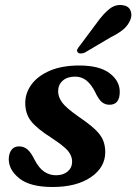

<svg xmlns="http://www.w3.org/2000/svg" viewBox="-20 -736 546 768"><path d="M204 -35Q233 -35 250.8 -50.2Q268.5 -65.5 268.5 -89.5Q268.5 -112 252.5 -131.8Q236.5 -151.5 184.5 -185.5Q126.5 -222.5 103.8 -252Q81 -281.5 81 -324Q81 -364.5 106.5 -398.8Q132 -433 180.2 -453.5Q228.5 -474 297 -474Q377.5 -474 418 -443.5Q458.5 -413 459 -370Q459.5 -317 418 -317Q400 -317 386.8 -328.2Q373.5 -339.5 360 -369Q344.5 -399 325.5 -414.2Q306.5 -429.5 280 -429.5Q249 -429.5 230.8 -413.2Q212.5 -397 212.5 -370.5Q212.5 -348.5 228.2 -326.5Q244 -304.5 295.5 -268.5Q337.5 -240 360.5 -218.2Q383.5 -196.5 392.2 -175.2Q401 -154 401 -127.5Q401 -66.5 343.5 -27.2Q286 12 190 12Q101 12 58 -22Q15 -56 15 -99.5Q15.5 -123 26.2 -136.8Q37 -150.5 55.5 -150.5Q76.5 -150.5 91 -137.2Q105.5 -124 118.5 -96.5Q136.5 -62.5 157.5 -48.8Q178.5 -35 204 -35ZM371 -649.5Q395 -682.5 418.5 -700.8Q442 -719 469.5 -715.5Q494 -712.5 501.8 -694.5Q509.5 -676.5 501.5 -657Q492.5 -634.5 473.5 -618.5Q454.5 -602.5 423 -587L319 -525.5Q310.5 -522 302.5 -522Q294.5 -522 291 -527Q286 -532.5 289.5 -539.2Q293 -546 299 -553Z"/></svg>

Font: Fraunces 9pt SemiBold
Style: Italic
Weight: 600
Italic angle: -16°
Version: Version 1.000;[b76b70a41]